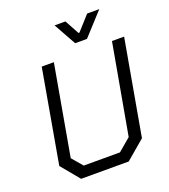

<svg xmlns="http://www.w3.org/2000/svg" viewBox="-160 -1016 995 1130"><g transform="rotate(-20 338.0 -451.0)"><path d="M57 -115 160 -700H236L136 -135L193 -68H420L499 -135L600 -700H676L570 -102L450 0H152ZM314 -902H382L431 -812H437L518 -902H594L466 -762H392Z"/></g></svg>

Font: Chakra Petch
Style: Italic
Weight: 400
Italic angle: -10°
Designer: Katatrad Aksorn Co.,Ltd.
Foundry: Cadson Demak Co.,Ltd.
Version: Version 1.000; ttfautohint (v1.6)